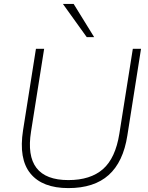

<svg xmlns="http://www.w3.org/2000/svg" viewBox="-20 -955 760 983"><path d="M330 8Q197 8 136 -66.5Q75 -141 98 -288L164 -705H206L139 -282Q99 -33 330 -33Q443 -33 507 -89Q571 -145 591 -270L660 -705H702L632 -261Q611 -126 536.5 -59Q462 8 330 8ZM424 -765 302 -935H357L462 -765Z"/></svg>

Font: Nunito Sans ExtraLight
Style: Italic
Weight: 200
Italic angle: -9°
Designer: Vernon Adams
Foundry: Vernon Adams
Version: Version 3.006; ttfautohint (v1.8.3)